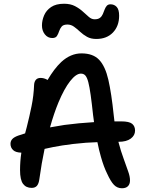

<svg xmlns="http://www.w3.org/2000/svg" viewBox="-20 -995 780 1025"><path d="M631 10Q606 10 588.5 -8Q571 -26 552 -68Q534 -104 519 -157Q508 -195 500 -236Q467 -235 439 -233Q365 -227 312.5 -218.5Q260 -210 222 -201Q220 -201 218 -200Q202 -125 190 -38Q187 -15 177.5 -3.5Q168 8 149 8Q119 8 103 -13.5Q87 -35 87 -87Q87 -134 94 -180Q64 -181 51 -193Q36 -206 36 -227Q36 -242 45.5 -252.5Q55 -263 77 -271Q95 -277 114 -283Q118 -300 123 -317Q137 -372 148.5 -428.5Q160 -485 162 -542Q163 -559 171.5 -569Q180 -579 197 -579Q213 -579 229 -571Q231 -569 234 -568Q269 -628 307 -664Q357 -710 415 -710Q477 -710 509.5 -675.5Q542 -641 558.5 -569Q575 -497 587 -381Q589 -363 591 -347Q609 -347 627 -347Q670 -347 685.5 -334Q701 -321 701 -298Q701 -272 678 -255Q655 -238 613 -238Q613 -238 612 -238Q626 -185 640 -148Q654 -108 664 -80.5Q674 -53 674 -32Q674 -12 663 -1Q652 10 631 10ZM482 -343Q479 -362 477 -380Q470 -445 464 -488Q458 -531 451.5 -556Q445 -581 436 -591.5Q427 -602 412 -602Q386 -602 354.5 -562Q323 -522 292 -448Q268 -390 247 -315Q284 -322 324 -328Q399 -338 482 -343ZM259 -792Q235 -792 219.5 -811.5Q204 -831 204 -859Q204 -886 215.5 -913Q227 -940 253 -957.5Q279 -975 322 -975Q356 -975 380 -962.5Q404 -950 422 -933.5Q440 -917 454.5 -904.5Q469 -892 485 -892Q504 -892 514 -900Q524 -908 529 -920Q534 -932 538.5 -944Q543 -956 550 -964Q557 -972 570 -972Q590 -972 603 -958Q616 -944 616 -911Q616 -856 583 -821.5Q550 -787 494 -787Q465 -787 444.5 -798.5Q424 -810 407.5 -825.5Q391 -841 375 -852.5Q359 -864 340 -864Q318 -864 309 -853Q300 -842 295.5 -828Q291 -814 284 -803Q277 -792 259 -792Z"/></svg>

Font: Shantell Sans Light Medium
Style: Regular
Weight: 500
Version: Version 1.008;[ac192a2d6]